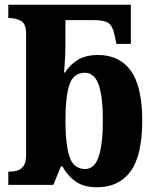

<svg xmlns="http://www.w3.org/2000/svg" viewBox="-20 -780 661 810"><path d="M389 10Q334 10 299 -14.5Q264 -39 244 -78H237L205 0H15V-56H21Q38 -56 53.5 -60.5Q69 -65 79.5 -80Q90 -95 90 -126V-638Q90 -680 68.5 -692Q47 -704 17 -704H15V-760H532V-595H471L464 -629Q456 -670 438 -682.5Q420 -695 380 -695H256V-593Q256 -573 255 -548.5Q254 -524 252.5 -503Q251 -482 250 -474H254Q274 -506 307.5 -527Q341 -548 394 -548Q484 -548 532 -481.5Q580 -415 580 -270Q580 -125 531 -57.5Q482 10 389 10ZM339 -67Q379 -67 396.5 -120Q414 -173 414 -272Q414 -373 396 -423Q378 -473 338 -473Q290 -473 273 -423Q256 -373 256 -271Q256 -172 273 -119.5Q290 -67 339 -67Z"/></svg>

Font: Noto Serif SemiCondensed ExtraBold
Style: Regular
Weight: 800
Width: 4
Designer: Monotype Design Team
Foundry: Monotype Imaging Inc.
Version: Version 2.015